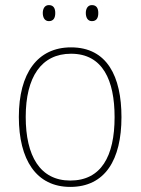

<svg xmlns="http://www.w3.org/2000/svg" viewBox="-20 -724 552 754"><path d="M148 -673C148 -656 155 -641 172 -641C191 -641 197 -655 197 -673C197 -690 191 -704 172 -704C155 -704 148 -689 148 -673ZM317 -673C317 -656 324 -641 341 -641C360 -641 366 -655 366 -673C366 -690 360 -704 341 -704C324 -704 317 -689 317 -673ZM457 -264C457 -423 401 -538 259 -538C127 -538 54 -436 54 -265C54 -97 122 10 256 10C393 10 457 -97 457 -264ZM81 -265C81 -421 142 -513 259 -513C384 -513 430 -408 430 -264C430 -110 377 -15 256 -15C137 -15 81 -112 81 -265Z"/></svg>

Font: Noto Sans Arabic SemCond Thin
Style: Regular
Weight: 100
Width: 4
Designer: Monotype Design Team, Nadine Chahine, Nizar Qandah and Khaled Hosny
Foundry: Monotype Imaging Inc.
Version: Version 2.012